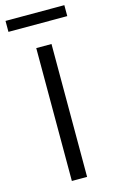

<svg xmlns="http://www.w3.org/2000/svg" viewBox="-129 -899 565 949"><g transform="rotate(-15 153.5 -424.5)"><path d="M3 0ZM115 -680H193V0H115ZM3 -849H304V-793H3Z"/></g></svg>

Font: Martel Sans Light
Style: Regular
Weight: 300
Designer: Dan Reynolds and Mathieu Réguer
Foundry: Dan Reynolds and Mathieu Réguer
Version: Version 1.002; ttfautohint (v1.1) -l 5 -r 5 -G 72 -x 0 -D la